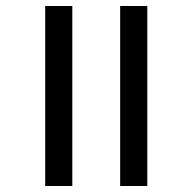

<svg xmlns="http://www.w3.org/2000/svg" viewBox="-20 -619 640 639"><path d="M130.4 -599.1H220.7V0H130.4ZM379.9 -599.1H470.2V0H379.9Z"/></svg>

Font: Courier New
Style: Regular
Weight: 400
Designer: Steve Matteson
Foundry: Ascender Corporation
Version: Version 2.00.3